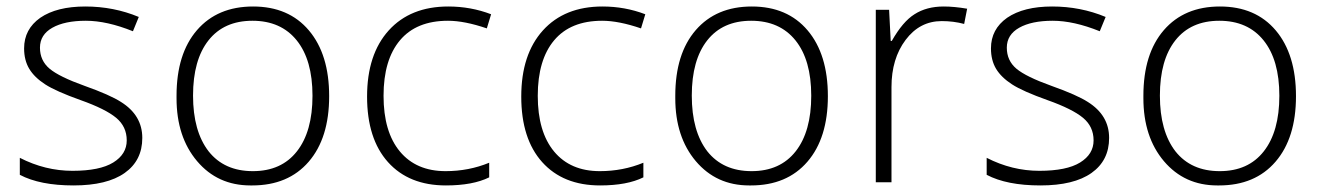

<svg xmlns="http://www.w3.org/2000/svg" viewBox="-20 -561 4068 591"><path d="M41 -75.2Q119.1 -35.2 203.1 -35.2Q287.1 -35.2 328.6 -60.8Q370.1 -86.4 370.1 -128.9Q370.1 -171.4 337.4 -198.5Q304.7 -225.6 228.5 -252.7Q152.3 -279.8 119.1 -301.3Q85.9 -322.8 70.1 -349.1Q54.2 -375.5 54.2 -412.1Q54.2 -471.2 104 -506.3Q154.8 -541 242.4 -541Q330.1 -541 407.2 -508.8L389.2 -464.8Q309.1 -497.1 244.1 -497.1Q179.2 -497.1 141.1 -475.6Q103 -454.1 103 -414.3Q103 -374.5 132.6 -349.6Q162.1 -324.7 240.7 -296.6Q319.3 -268.6 352.5 -247.1Q418 -206.1 418 -136.5Q418 -66.9 363.8 -28.6Q309.6 9.8 206.3 9.8Q103 9.8 41 -22.9Z M523.4 -266.1Q523.4 -395.5 586.4 -468.3Q649.4 -541 759 -541Q868.7 -541 930.9 -467.3Q993.2 -393.6 993.2 -264.9Q993.2 -136.2 930.2 -63.2Q867.2 9.8 756.3 9.8Q753.9 9.8 751 9.8Q649.9 9.8 586.7 -64.9Q523.4 -139.6 523.4 -258.8Q523.4 -262.7 523.4 -266.1ZM622.1 -95.2Q670.4 -34.2 758.3 -34.2Q846.2 -34.2 894 -95.2Q941.9 -156.2 941.9 -266.4Q941.9 -376.5 893.3 -436.8Q844.7 -497.1 757.1 -497.1Q669.4 -497.1 621.8 -436.8Q574.2 -376.5 574.2 -266.8Q574.2 -157.2 622.1 -95.2Z M1352.5 9.8Q1238.8 9.8 1174.3 -62Q1109.9 -133.8 1109.9 -263.7Q1109.9 -393.6 1176.5 -467.3Q1243.2 -541 1359.9 -541Q1429.2 -541 1491.7 -517.1L1478.5 -473.6Q1409.7 -497.1 1358.9 -497.1Q1261.7 -497.1 1211.2 -437Q1160.6 -377 1160.6 -266.1Q1160.6 -155.3 1210.9 -94.7Q1261.2 -34.2 1351.6 -34.2Q1422.9 -34.2 1485.8 -60.1V-15.1Q1435.5 9.8 1352.5 9.8Z M1827.1 9.8Q1713.4 9.8 1648.9 -62Q1584.5 -133.8 1584.5 -263.7Q1584.5 -393.6 1651.1 -467.3Q1717.8 -541 1834.5 -541Q1903.8 -541 1966.3 -517.1L1953.1 -473.6Q1884.3 -497.1 1833.5 -497.1Q1736.3 -497.1 1685.8 -437Q1635.3 -377 1635.3 -266.1Q1635.3 -155.3 1685.5 -94.7Q1735.8 -34.2 1826.2 -34.2Q1897.5 -34.2 1960.4 -60.1V-15.1Q1910.2 9.8 1827.1 9.8Z M2058.6 -266.1Q2058.6 -395.5 2121.6 -468.3Q2184.6 -541 2294.2 -541Q2403.8 -541 2466.1 -467.3Q2528.3 -393.6 2528.3 -264.9Q2528.3 -136.2 2465.3 -63.2Q2402.3 9.8 2291.5 9.8Q2289.1 9.8 2286.1 9.8Q2185.1 9.8 2121.8 -64.9Q2058.6 -139.6 2058.6 -258.8Q2058.6 -262.7 2058.6 -266.1ZM2157.2 -95.2Q2205.6 -34.2 2293.5 -34.2Q2381.3 -34.2 2429.2 -95.2Q2477.1 -156.2 2477.1 -266.4Q2477.1 -376.5 2428.5 -436.8Q2379.9 -497.1 2292.2 -497.1Q2204.6 -497.1 2157 -436.8Q2109.4 -376.5 2109.4 -266.8Q2109.4 -157.2 2157.2 -95.2Z M2884.8 -541Q2917 -541 2957 -534.2L2947.8 -487.3Q2915 -496.1 2878.9 -496.1Q2811 -496.1 2767.6 -438.2Q2724.1 -380.4 2724.1 -293V0H2675.8V-530.8H2716.8L2721.7 -435.1H2725.1Q2758.8 -494.6 2794.9 -517.1Q2832 -541 2884.8 -541Z M3017.1 -75.2Q3095.2 -35.2 3179.2 -35.2Q3263.2 -35.2 3304.7 -60.8Q3346.2 -86.4 3346.2 -128.9Q3346.2 -171.4 3313.5 -198.5Q3280.8 -225.6 3204.6 -252.7Q3128.4 -279.8 3095.2 -301.3Q3062 -322.8 3046.1 -349.1Q3030.3 -375.5 3030.3 -412.1Q3030.3 -471.2 3080.1 -506.3Q3130.9 -541 3218.5 -541Q3306.2 -541 3383.3 -508.8L3365.2 -464.8Q3285.2 -497.1 3220.2 -497.1Q3155.3 -497.1 3117.2 -475.6Q3079.1 -454.1 3079.1 -414.3Q3079.1 -374.5 3108.6 -349.6Q3138.2 -324.7 3216.8 -296.6Q3295.4 -268.6 3328.6 -247.1Q3394 -206.1 3394 -136.5Q3394 -66.9 3339.8 -28.6Q3285.6 9.8 3182.4 9.8Q3079.1 9.8 3017.1 -22.9Z M3499.5 -266.1Q3499.5 -395.5 3562.5 -468.3Q3625.5 -541 3735.1 -541Q3844.7 -541 3907 -467.3Q3969.2 -393.6 3969.2 -264.9Q3969.2 -136.2 3906.2 -63.2Q3843.3 9.8 3732.4 9.8Q3730 9.8 3727.1 9.8Q3626 9.8 3562.7 -64.9Q3499.5 -139.6 3499.5 -258.8Q3499.5 -262.7 3499.5 -266.1ZM3598.1 -95.2Q3646.5 -34.2 3734.4 -34.2Q3822.3 -34.2 3870.1 -95.2Q3918 -156.2 3918 -266.4Q3918 -376.5 3869.4 -436.8Q3820.8 -497.1 3733.2 -497.1Q3645.5 -497.1 3597.9 -436.8Q3550.3 -376.5 3550.3 -266.8Q3550.3 -157.2 3598.1 -95.2Z"/></svg>

Font: Open Sans Hebrew Light
Style: Regular
Weight: 300
Foundry: Ascender Corporation, Yanek Iontef
Version: Version 2.001;PS 002.001;hotconv 1.0.70;makeotf.lib2.5.58329